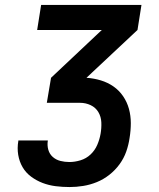

<svg xmlns="http://www.w3.org/2000/svg" viewBox="-20 -755 640 775"><path d="M261 0Q232 0 204.5 -3.5Q177 -7 152 -16.5Q127 -26 105.5 -42Q84 -58 71 -80.5Q58 -103 53.5 -130Q49 -157 54 -186V-188H173V-187Q170 -168 175 -150.5Q180 -133 193 -121.5Q206 -110 223.5 -105.5Q241 -101 260 -101Q282 -101 305 -108Q328 -115 345.5 -131.5Q363 -148 372.5 -170Q382 -192 386 -215Q390 -238 389 -261Q388 -284 377 -302.5Q366 -321 346 -330.5Q326 -340 303 -340H169L186 -441L391 -634H130L146 -735H551L535 -634L329 -441Q359 -439 387 -430.5Q415 -422 438 -406Q461 -390 477 -366.5Q493 -343 500.5 -315.5Q508 -288 508 -258Q508 -228 503 -198Q499 -170 489.5 -143Q480 -116 462.5 -92Q445 -68 421.5 -49.5Q398 -31 371 -20Q344 -9 316 -4.5Q288 0 261 0Z"/></svg>

Font: Iosevka Aile
Style: Bold Italic
Weight: 700
Italic angle: -9°
Designer: Belleve Invis
Foundry: Belleve Invis
Version: Version 28.0.1; ttfautohint (v1.8.4)